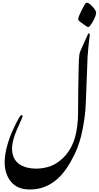

<svg xmlns="http://www.w3.org/2000/svg" viewBox="-20 -1155 745 1448"><path d="M585.9 -769.5 643.1 -897Q647.5 -904.3 652.1 -903.6Q656.7 -902.8 656.7 -889.6Q651.9 -849.6 647.5 -809.6Q643.1 -769.5 640.6 -729.5L627.4 -385.7Q624 -261.2 590.8 -125Q565.9 -28.3 520.5 50.8Q401.9 275.4 204.1 273.9Q109.9 273.9 62.5 215.3Q15.1 156.7 15.1 67.4Q16.6 5.4 34.7 -58.1Q52.7 -121.6 78.4 -177.2Q104 -232.9 120.4 -261.5Q136.7 -290 145.5 -287.1Q152.8 -285.2 149.2 -273.2Q145.5 -261.2 123.3 -212.6Q101.1 -164.1 91.3 -136.7Q70.8 -76.7 70.8 -35.2Q70.8 47.9 130.9 86.4Q180.2 116.7 252.4 116.7Q291.5 116.7 333.5 106.4Q375.5 96.2 411.6 71.8Q505.9 8.8 543.5 -111.3Q568.8 -193.8 568.8 -309.1Q568.8 -400.4 570.1 -477.8Q571.3 -555.2 573 -636.5Q574.7 -717.8 578.1 -739.3Q581.5 -760.7 585.9 -769.5ZM569.8 -1010.7Q569.8 -1026.9 595.7 -1078.1Q621.6 -1129.4 629.4 -1133.3Q645 -1140.1 674.1 -1109.1Q703.1 -1078.1 705.1 -1060.5Q705.1 -1037.6 680.7 -993.9Q656.2 -950.2 645.5 -950.2Q641.1 -950.2 616.7 -967Q592.3 -983.9 580.1 -993.7Q569.8 -1002.4 569.8 -1010.7Z"/></svg>

Font: IranNastaliq
Style: Regular
Weight: 400
Designer: Hossein Zahedi
Version: Version 1.5